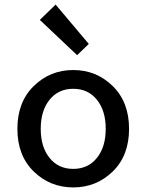

<svg xmlns="http://www.w3.org/2000/svg" viewBox="-20 -807 640 839"><path d="M472.5 -57.5Q401 12 300 12Q199 12 127.5 -57.5Q56 -127 56 -244Q56 -361 127.5 -431Q199 -501 300 -501Q401 -501 472.5 -431Q544 -361 544 -244Q544 -127 472.5 -57.5ZM196.5 -117Q235 -69 300 -69Q365 -69 403.5 -117Q442 -165 442 -244Q442 -323 403.5 -371Q365 -419 300 -419Q235 -419 196.5 -371Q158 -323 158 -244Q158 -165 196.5 -117ZM317 -566 154 -720 223 -787 368 -615Z"/></svg>

Font: TypoPRO Source Code Pro
Style: Regular
Weight: 500
Monospace: yes
Designer: Paul D. Hunt, Teo Tuominen
Foundry: Adobe Systems Incorporated
Version: Version 2.010;PS 1.0;hotconv 1.0.84;makeotf.lib2.5.63406